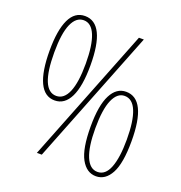

<svg xmlns="http://www.w3.org/2000/svg" viewBox="-132 -837 901 958"><g transform="rotate(20 319.0 -357.5)"><path d="M158 -724Q267 -724 267 -501Q267 -390 239 -333Q211 -276 158 -276Q104 -276 77 -333.5Q50 -391 50 -502Q50 -610 77 -667Q104 -724 158 -724ZM473 -714 191 0H165L447 -714ZM159 -702Q119 -702 97 -652Q75 -602 75 -501Q75 -300 158 -300Q199 -300 220.5 -351Q242 -402 242 -501Q242 -599 221 -650.5Q200 -702 159 -702ZM480 -439Q589 -439 589 -216Q589 -99 560 -45Q531 9 481 9Q431 9 401.5 -44.5Q372 -98 372 -216Q372 -328 400.5 -383.5Q429 -439 480 -439ZM480 -417Q441 -417 419 -366.5Q397 -316 397 -215Q397 -117 418.5 -65.5Q440 -14 481 -14Q523 -14 543.5 -67Q564 -120 564 -215Q564 -314 543 -365.5Q522 -417 480 -417Z"/></g></svg>

Font: Noto Sans Myanmar Condensed Thin
Style: Regular
Weight: 100
Width: 3
Designer: Monotype Design Team
Foundry: Monotype Imaging Inc.
Version: Version 2.107; ttfautohint (v1.8.4.7-5d5b)